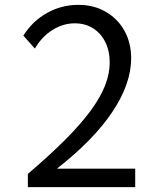

<svg xmlns="http://www.w3.org/2000/svg" viewBox="-20 -767 645 787"><path d="M534.2 0H94.2V-54.2Q184.6 -131.3 248.3 -195.3Q312 -259.3 352.1 -314Q392.1 -368.7 410.9 -417Q429.7 -465.3 429.7 -510.7Q429.7 -558.1 411.6 -594.5Q393.6 -630.9 361.3 -651.1Q329.1 -671.4 286.6 -671.4Q238.3 -671.4 194.6 -643.8Q150.9 -616.2 123 -567.9L75.7 -621.1Q113.3 -680.7 172.9 -713.9Q232.4 -747.1 300.8 -747.1Q364.3 -747.1 413.1 -719Q461.9 -690.9 489.7 -641.6Q517.6 -592.3 517.6 -527.8Q517.6 -475.6 498 -420.2Q478.5 -364.7 439.9 -307.4Q401.4 -250 344.5 -191.9Q287.6 -133.8 213.4 -75.7H534.2Z"/></svg>

Font: Kumbh Sans
Style: Regular
Weight: 400
Version: Version 1.005